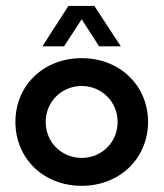

<svg xmlns="http://www.w3.org/2000/svg" viewBox="-20 -615 549 644"><path d="M122.1 -459.5H194.8L253.9 -550.3L312.5 -459.5H385.3L296.4 -595.2H209.5ZM253.9 8.3C382.8 8.3 476.6 -85 476.6 -206.1C476.6 -327.1 382.8 -419.9 253.9 -419.9C124.5 -419.9 31.7 -327.1 31.7 -206.1C31.7 -85 124.5 8.3 253.9 8.3ZM253.9 -85.4C186 -85.4 133.3 -138.2 133.3 -206.1C133.3 -273.4 186 -326.2 253.9 -326.7C321.8 -326.2 374.5 -273.4 374.5 -206.1C374.5 -138.2 321.8 -85.4 253.9 -85.4Z"/></svg>

Font: Now SemiBold
Style: Regular
Weight: 600
Designer: Alfredo Marco Pradil
Foundry: Alfredo Marco Pradil
Version: Version 1.200;hotconv 1.0.109;makeotfexe 2.5.65596